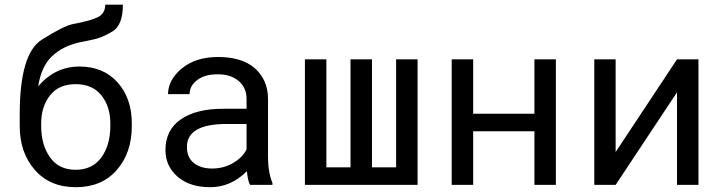

<svg xmlns="http://www.w3.org/2000/svg" viewBox="-20 -778 3040 808"><path d="M153.3 -258.8V-247.6Q153.3 -168.5 190.4 -116Q227.5 -63.5 298.3 -63.5Q369.1 -63.5 406.7 -115.7Q444.3 -168 444.3 -247.6V-258.8Q444.3 -329.6 406.7 -376.7Q369.1 -423.8 298.3 -423.8Q227.5 -423.8 190.4 -376.5Q153.3 -329.1 153.3 -258.8ZM140.6 -415Q212.4 -498 314 -498Q415.5 -498 475.1 -430.9Q534.7 -363.8 534.7 -258.8V-247.6Q534.7 -134.8 471.4 -62.5Q408.2 9.8 299.1 9.8Q189.9 9.8 126.5 -63Q63 -135.7 63 -247.6V-295.9Q63 -551.8 155 -610.4Q247.1 -668.9 287.1 -676.8Q363.3 -690.9 393.1 -706.5Q422.9 -722.2 422.9 -758.3H497.1Q497.1 -671.9 453.4 -645.8Q409.7 -619.6 376 -612.5Q342.3 -605.5 314.5 -599.6Q245.1 -584.5 199.7 -542.2Q154.3 -500 140.6 -415Z M933.6 -256.3Q766.6 -256.3 766.6 -159.2Q766.6 -96.2 826.2 -75.7Q846.2 -68.8 872.6 -68.8Q921.9 -68.8 961.4 -92.3Q1001 -115.7 1017.6 -149.4V-256.3ZM1019 -57.6Q951.7 9.8 864.7 9.8Q777.8 9.8 727.1 -34.7Q676.3 -79.1 676.3 -146.5Q676.3 -231.4 741.2 -275.9Q806.2 -320.3 918.9 -320.3H1017.6V-361.8Q1017.6 -409.2 983.9 -437.5Q950.2 -465.8 895.5 -465.3Q840.8 -465.3 809.6 -440.9Q777.8 -416.5 777.8 -381.8H687Q688 -443.4 746.1 -490.7Q804.2 -538.1 897.5 -538.1Q1043.5 -538.1 1091.8 -438.5Q1107.9 -405.3 1107.9 -360.8V-115.2Q1107.9 -54.2 1126.5 -7.8V0H1032.2Q1022.5 -18.6 1019 -57.6Z M1353.5 -528.3V-73.7H1455.1V-528.3H1545.4V-73.7H1647V-528.3H1737.3V0H1263.2V-528.3Z M2319.3 0H2229V-225.6H1971.2V0H1880.9V-528.3H1971.2V-299.3H2229V-528.3H2319.3Z M2919.4 -528.3V0H2829.1V-389.6L2570.8 0H2481V-528.3H2570.8V-138.2L2829.1 -528.3Z"/></svg>

Font: RobotoMono-Regular
Style: Regular
Weight: 400
Designer: Google
Version: Version 2.000985; 2015; ttfautohint (v1.3)